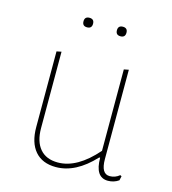

<svg xmlns="http://www.w3.org/2000/svg" viewBox="-96 -694 696 777"><g transform="rotate(15 252.0 -305.5)"><path d="M164 -595Q164 -615 184 -615Q204 -615 204 -595Q204 -575 184 -575Q164 -575 164 -595ZM304 -595Q304 -615 324 -615Q344 -615 344 -595Q344 -575 324 -575Q304 -575 304 -595ZM208 4Q151 4 120.5 -31.5Q90 -67 90 -132V-449L110 -453V-133Q110 -77 136 -46.5Q162 -16 211 -16Q292 -16 372 -108V-449L392 -453V-79Q392 -17 428 -17Q451 -17 469 -32L475 -29L471 -11Q451 3 426 3Q372 3 372 -79H368Q291 4 208 4Z"/></g></svg>

Font: Alegreya Sans SC Thin
Style: Regular
Weight: 100
Designer: Juan Pablo del Peral
Foundry: Huerta Tipografica
Version: Version 2.007